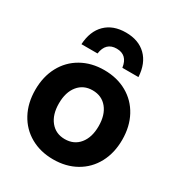

<svg xmlns="http://www.w3.org/2000/svg" viewBox="-192 -942 1013 1085"><g transform="rotate(30 314.5 -399.5)"><path d="M31 -277Q31 -363 66.5 -429Q102 -495 166.5 -531.5Q231 -568 314 -568Q398 -568 462.5 -531.5Q527 -495 562.5 -429Q598 -363 598 -277Q598 -191 562.5 -125Q527 -59 462.5 -22.5Q398 14 314 14Q231 14 166.5 -22.5Q102 -59 66.5 -125Q31 -191 31 -277ZM314 -118Q374 -118 409 -161Q444 -204 444 -277Q444 -350 409 -393Q374 -436 314 -436Q255 -436 220 -393Q185 -350 185 -277Q185 -204 220 -161Q255 -118 314 -118ZM314 -813Q397 -813 446 -765Q495 -717 500 -630H395Q384 -708 314 -708Q244 -708 233 -630H128Q133 -717 182 -765Q231 -813 314 -813Z"/></g></svg>

Font: Application
Style: Bold
Weight: 700
Designer: Wei Huang
Foundry: Wei Huang
Version: Version 0.012